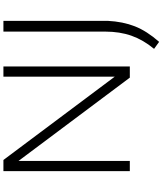

<svg xmlns="http://www.w3.org/2000/svg" viewBox="66 -846 952 1124"><g transform="rotate(-90 542.0 -284.0)"><path d="M655 -740H715V0H649.5L162 -651.5V0H102V-740H167.5L655 -88.5ZM818 142Q870.5 78.5 894.8 9.8Q919 -59 919 -144V-740H982V-130Q977.5 -40.5 949.8 29.8Q922 100 859 171.5Z"/></g></svg>

Font: Encode Sans Expanded Light
Style: Regular
Weight: 300
Width: 7
Designer: Multiple Designers
Foundry: Impallari Type
Version: Version 2.000